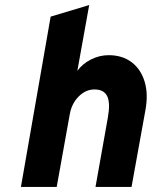

<svg xmlns="http://www.w3.org/2000/svg" viewBox="-20 -742 603 762"><path d="M63 0 181 -676 334 -722 287 -461Q308 -489.5 341.5 -506.2Q375 -523 411 -523Q465.5 -523 502.2 -495.2Q539 -467.5 554 -418Q569 -368.5 557 -304L502 0H359L408 -275Q418.5 -333.5 405.5 -360.2Q392.5 -387 355 -387Q320 -387 292.2 -359Q264.5 -331 257 -289L205 0Z"/></svg>

Font: Overpass Black
Style: Italic
Weight: 900
Italic angle: -10°
Designer: Delve Withrington, Dave Bailey, Thomas Jockin
Foundry: Delve Fonts LLC
Version: Version 4.000